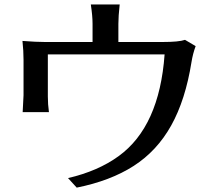

<svg xmlns="http://www.w3.org/2000/svg" viewBox="-20 -816 940 864"><path d="M81.1 -631.8Q143.6 -627 182.6 -627H396.5V-709Q396.5 -744.1 388.7 -795.9H518.6Q512.7 -742.2 512.7 -709V-627H710.9Q785.2 -627 812.5 -636.7L860.4 -608.4Q847.7 -574.2 841.8 -537.1Q814.5 -366.2 750.5 -251.5Q686.5 -136.7 581.5 -69.3Q476.6 -2 325.2 28.3L286.1 -14.6Q420.9 -45.9 513.7 -113.3Q697.3 -246.1 720.7 -571.3H195.3V-381.8Q195.3 -346.7 200.2 -311.5H82Q85.9 -376 85.9 -387.7V-546.9Q85.9 -586.9 81.1 -631.8Z"/></svg>

Font: GenEi LateMin P v2
Style: Medium
Weight: 500
Designer: o_tamon (Modified)
Foundry: o_tamon / Adobe Systems Incorporated / FONT 910 / Philipp H. Poll
Version: Version 2.1;Original Version 1.004